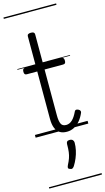

<svg xmlns="http://www.w3.org/2000/svg" viewBox="-181 -938 750 1366"><g transform="rotate(-15 194.0 -255.0)"><path d="M227 17Q196 17 175.5 4.5Q155 -8 144 -34.5Q133 -61 133 -103V-452H56Q46 -452 41.5 -457.5Q37 -463 37 -475Q37 -488 41.5 -494Q46 -500 56 -500H133V-711Q133 -721 140 -725.5Q147 -730 160 -730Q174 -730 180.5 -725.5Q187 -721 187 -711V-500H323Q334 -500 338.5 -494Q343 -488 343 -475Q343 -463 338.5 -457.5Q334 -452 323 -452H187V-114Q187 -73 196.5 -52Q206 -31 234 -31Q259 -31 279.5 -50.5Q300 -70 318 -109Q322 -117 329 -117.5Q336 -118 345 -114Q355 -109 358 -102Q361 -95 358 -88Q344 -55 324 -31.5Q304 -8 279.5 4.5Q255 17 227 17ZM178 278Q167 274 166 267.5Q165 261 171 248Q184 223 191 203Q198 183 201 160Q204 137 204 102Q204 91 209.5 84.5Q215 78 229 78Q244 78 251.5 86Q259 94 259 106Q259 133 253 161Q247 189 236 215.5Q225 242 210 266Q203 276 196 279.5Q189 283 178 278ZM0 365H388V375H0ZM0 -20H388V0H0ZM0 -505H388V-500H0ZM0 -885H388V-875H0Z"/></g></svg>

Font: Playwrite GB S Guides
Style: Regular
Weight: 400
Designer: Veronika Burian, José Scaglione
Foundry: TypeTogether
Version: Version 1.003